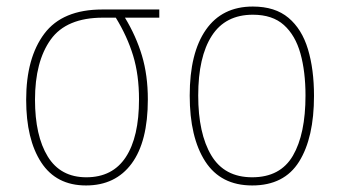

<svg xmlns="http://www.w3.org/2000/svg" viewBox="-20 -557 1040 587"><path d="M243 10Q152 10 106 -60.5Q60 -131 60 -252Q60 -380 115.5 -454Q171 -528 293 -528H467V-503H362Q396 -447 414 -387Q432 -327 432 -253Q432 -124 382.5 -57Q333 10 243 10ZM244 -15Q324 -15 364.5 -76.5Q405 -138 405 -253Q405 -328 387 -387Q369 -446 334 -503H295Q183 -503 135 -436Q87 -369 87 -252Q87 -142 126 -78.5Q165 -15 244 -15Z M751 10Q655 10 607.5 -63.5Q560 -137 560 -265Q560 -395 609.5 -466Q659 -537 753 -537Q821 -537 862 -502.5Q903 -468 921.5 -406.5Q940 -345 940 -264Q940 -136 894.5 -63Q849 10 751 10ZM751 -15Q837 -15 875.5 -81Q914 -147 914 -265Q914 -338 898.5 -393.5Q883 -449 848 -480.5Q813 -512 753 -512Q669 -512 627.5 -447.5Q586 -383 586 -265Q586 -149 626 -82Q666 -15 751 -15Z"/></svg>

Font: Noto Sans Mono ExtraCondensed Thin
Style: Regular
Weight: 100
Width: 2
Designer: Monotype Design Team
Foundry: Monotype Imaging Inc.
Version: Version 2.014; ttfautohint (v1.8.4.7-5d5b)